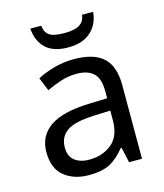

<svg xmlns="http://www.w3.org/2000/svg" viewBox="-112 -824 785 919"><g transform="rotate(-15 280.5 -365.0)"><path d="M288 -545Q386 -545 433 -502Q480 -459 480 -365V0H416L399 -76H395Q360 -32 321.5 -11Q283 10 215 10Q142 10 94 -28.5Q46 -67 46 -149Q46 -229 109 -272.5Q172 -316 303 -320L394 -323V-355Q394 -422 365 -448Q336 -474 283 -474Q241 -474 203 -461.5Q165 -449 132 -433L105 -499Q140 -518 188 -531.5Q236 -545 288 -545ZM314 -259Q214 -255 175.5 -227Q137 -199 137 -148Q137 -103 164.5 -82Q192 -61 235 -61Q303 -61 348 -98.5Q393 -136 393 -214V-262ZM436 -740Q431 -680 390.5 -643Q350 -606 278 -606Q204 -606 166.5 -642.5Q129 -679 125 -740H179Q182 -713 194.5 -699.5Q207 -686 228.5 -681.5Q250 -677 280 -677Q306 -677 327.5 -682Q349 -687 363.5 -700.5Q378 -714 381 -740Z"/></g></svg>

Font: Noto Sans Tai Tham
Style: Regular
Weight: 400
Designer: Monotype Design Team 2013. Revised by David WIlliams 2020
Foundry: Monotype Imaging Inc.
Version: Version 2.002